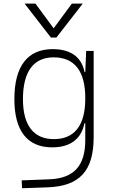

<svg xmlns="http://www.w3.org/2000/svg" viewBox="-20 -796 626 1050"><path d="M100.6 233.4 240.2 228.5C415.5 222.2 492.2 138.7 492.2 -45.9V-517.6H451.2L446.3 -401.4H442.4C426.3 -484.4 366.2 -527.3 268.1 -527.3C130.4 -527.3 58.6 -433.6 58.6 -253.9C58.6 -80.6 129.4 9.8 265.1 9.8C370.1 9.8 425.3 -40.5 441.9 -122.1H446.3V-30.3C446.3 108.9 386.2 179.2 250 184.6L98.6 190.4ZM446.3 -261.2V-255.9C446.3 -110.8 387.7 -35.2 274.9 -35.2C163.6 -35.2 105.5 -110.4 105.5 -253.9C105.5 -404.3 163.1 -482.4 273.9 -482.4C387.2 -482.4 446.3 -406.7 446.3 -261.2ZM258.3 -590.8H288.6L432.6 -776.4H373L273.4 -641.1L173.8 -776.4H114.3Z"/></svg>

Font: Cascadia Code PL ExtraLight
Style: Regular
Weight: 200
Monospace: yes
Designer: Aaron Bell
Foundry: Saja Typeworks
Version: Version 2404.023